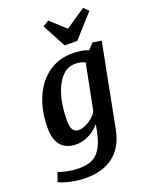

<svg xmlns="http://www.w3.org/2000/svg" viewBox="-184 -822 862 1091"><g transform="rotate(-20 247.0 -276.0)"><path d="M143 181Q101 181 57 172Q13 163 -18 148L1 94Q28 104 63 110Q98 116 126 116Q179 116 212.5 97Q246 78 266.5 34Q287 -10 299 -88Q282 -67 259 -51Q236 -35 209.5 -26Q183 -17 154 -17Q126 -17 98 -29Q70 -41 52 -72.5Q34 -104 34 -160Q34 -234 52.5 -298Q71 -362 107 -410Q143 -458 194.5 -484.5Q246 -511 311 -511Q333 -511 352.5 -508.5Q372 -506 386.5 -502Q401 -498 408 -495L440 -530L493 -522L394 -13Q384 34 363.5 70Q343 106 311.5 131Q280 156 238 168.5Q196 181 143 181ZM197 -89Q215 -89 237.5 -98.5Q260 -108 280.5 -125Q301 -142 311 -163L365 -436Q354 -443 337.5 -446.5Q321 -450 305 -450Q270 -450 245 -432Q220 -414 202 -384Q184 -354 172.5 -316.5Q161 -279 156.5 -240Q152 -201 152 -166Q152 -120 164.5 -104.5Q177 -89 197 -89ZM286 -568 210 -711 246 -733 336 -651 457 -733 485 -705 362 -568Z"/></g></svg>

Font: Manuale SemiBold
Style: Italic
Weight: 600
Italic angle: -11°
Designer: Eduardo Tunni / Pablo Cosgaya
Foundry: Eduardo Tunni / Pablo Cosgaya
Version: Version 1.002